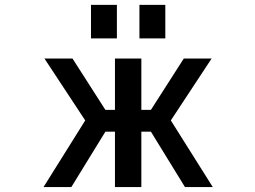

<svg xmlns="http://www.w3.org/2000/svg" viewBox="-20 -761 1040 782"><path d="M448.2 -522.5H555.7V-313.5H594.7L728.5 -522.5H841.8L675.8 -270.5L846.7 1H733.4L594.7 -224.6H555.7V1H448.2V-224.6H409.2L270.5 1H157.2L327.1 -270.5L161.1 -522.5H275.4L409.2 -313.5H448.2ZM350.6 -604.5V-741.2H456.1V-604.5ZM547.9 -604.5V-741.2H653.3V-604.5Z"/></svg>

Font: GenEi Gothic M SemiBold
Style: Regular
Weight: 500
Designer: o_tamon (Modified); [Source Han Sans]
Ryoko NISHIZUKA  (kana & ideographs); Paul D. Hunt (Latin, Greek & Cyrillic); Wenl
Version: Version 1.1a;Original Version 1.004